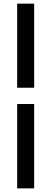

<svg xmlns="http://www.w3.org/2000/svg" viewBox="-20 -788 286 1048"><path d="M73.7 240.2V-220.2H166.5V240.2ZM166.5 -309.1H73.7V-768.1H166.5Z"/></svg>

Font: Hopone
Style: Regular
Weight: 400
Foundry: SIL International (SIL)
Version: Version 1.00 September 3, 2015, initial release